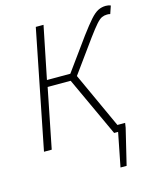

<svg xmlns="http://www.w3.org/2000/svg" viewBox="-126 -757 840 1031"><g transform="rotate(-15 294.5 -241.5)"><path d="M414 188 451 0H438L445 -37H500L496 -11L448 188ZM39 0 170 -659H213L154 -368H284L413 -546Q451 -597 475 -624Q499 -651 519 -661Q539 -671 562 -671Q576 -671 589 -666L574 -622Q568 -624 564 -624Q560 -624 555 -624Q541 -624 527.5 -618Q514 -612 495.5 -591Q477 -570 446 -528L315 -347L474 0H429L276 -331H148L82 0Z"/></g></svg>

Font: Source Sans 3 Light
Style: Italic
Weight: 300
Italic angle: -11°
Designer: Paul D. Hunt
Foundry: Adobe
Version: Version 3.046;hotconv 1.0.118;makeotfexe 2.5.65603